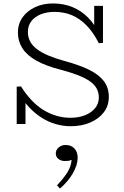

<svg xmlns="http://www.w3.org/2000/svg" viewBox="-20 -720 722 1115"><path d="M391 13Q345 13 301.5 0Q258 -13 220 -37.5Q182 -62 150 -96Q118 -130 94 -171L128 -161V0H77V-217L102 -218Q129 -175 161 -140.5Q193 -106 229.5 -83Q266 -60 306.5 -48Q347 -36 389 -36Q436 -36 473 -50.5Q510 -65 532 -91.5Q554 -118 554 -154Q554 -181 542 -204.5Q530 -228 503.5 -247Q477 -266 435 -282.5Q393 -299 333 -315Q246 -337 191 -368Q136 -399 110 -440Q84 -481 84 -530Q84 -582 111.5 -620Q139 -658 185 -679Q231 -700 288 -700Q349 -700 400.5 -679Q452 -658 492.5 -617Q533 -576 560 -514L527 -522V-686H578V-471L554 -469Q522 -532 483 -572Q444 -612 398 -631.5Q352 -651 296 -651Q252 -651 217 -637Q182 -623 162 -597Q142 -571 142 -534Q142 -505 154.5 -480.5Q167 -456 193.5 -435.5Q220 -415 260 -398Q300 -381 354 -366Q440 -343 497 -315Q554 -287 583 -249Q612 -211 612 -157Q612 -106 583 -68Q554 -30 504 -8.5Q454 13 391 13ZM431 196Q431 238 403 286.5Q375 335 328 375L311 356Q347 319 370 283Q393 247 396 208Q385 213 377 214Q369 215 355 215Q335 215 319.5 203Q304 191 304 171Q304 150 321 136Q338 122 361 122Q393 122 412 142Q431 162 431 196Z"/></svg>

Font: BioRhyme ExtraBold Light
Style: Regular
Weight: 300
Version: Version 1.600;gftools[0.9.33]